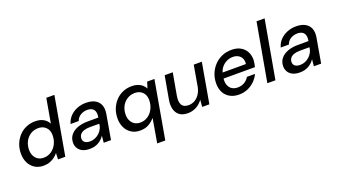

<svg xmlns="http://www.w3.org/2000/svg" viewBox="-72 -1367 3942 2234"><g transform="rotate(-20 1899.0 -250.0)"><path d="M248 12Q185 12 139.5 -17.5Q94 -47 70 -97Q46 -147 46 -207Q46 -273 67.5 -327.5Q89 -382 127.5 -423Q166 -464 217.5 -486Q269 -508 328 -508Q392 -508 433 -483Q474 -458 493 -419L546 -720H646L519 0H429L432 -78Q414 -55 387.5 -34.5Q361 -14 326.5 -1Q292 12 248 12ZM281 -75Q334 -75 376 -103.5Q418 -132 442 -180.5Q466 -229 466 -287Q466 -328 450 -357.5Q434 -387 404.5 -404Q375 -421 335 -421Q282 -421 240 -394.5Q198 -368 174 -322Q150 -276 150 -218Q150 -177 166 -144.5Q182 -112 211 -93.5Q240 -75 281 -75Z M820 12Q765 12 729.5 -6Q694 -24 676.5 -54.5Q659 -85 659 -120Q659 -175 689.5 -214.5Q720 -254 776 -275.5Q832 -297 906 -297H1036Q1044 -340 1035.5 -368.5Q1027 -397 1003.5 -411Q980 -425 943 -425Q898 -425 860.5 -402.5Q823 -380 808 -337H707Q723 -392 759.5 -429.5Q796 -467 847.5 -487.5Q899 -508 957 -508Q1025 -508 1069 -483.5Q1113 -459 1131 -413.5Q1149 -368 1138 -305L1085 0H995L1003 -85Q989 -64 971 -46.5Q953 -29 930 -15.5Q907 -2 880 5Q853 12 820 12ZM853 -69Q886 -69 916 -82Q946 -95 969 -117Q992 -139 1006 -167Q1020 -195 1022 -225V-226H903Q861 -226 830 -215Q799 -204 783 -183Q767 -162 767 -134Q767 -103 789.5 -86Q812 -69 853 -69Z M1577 220 1628 -78Q1600 -43 1555 -15.5Q1510 12 1444 12Q1381 12 1335.5 -17.5Q1290 -47 1266 -97Q1242 -147 1242 -207Q1242 -273 1263.5 -327.5Q1285 -382 1323.5 -423Q1362 -464 1413.5 -486Q1465 -508 1524 -508Q1567 -508 1599 -496.5Q1631 -485 1653.5 -465Q1676 -445 1689 -419L1713 -496H1803L1677 220ZM1477 -75Q1530 -75 1572 -103.5Q1614 -132 1638 -180.5Q1662 -229 1662 -287Q1662 -328 1646 -357.5Q1630 -387 1600.5 -404Q1571 -421 1531 -421Q1478 -421 1436 -394.5Q1394 -368 1370 -322Q1346 -276 1346 -218Q1346 -177 1362 -144.5Q1378 -112 1407 -93.5Q1436 -75 1477 -75Z M2035 12Q1970 12 1932 -17Q1894 -46 1881 -96Q1868 -146 1879 -210L1930 -496H2030L1981 -220Q1969 -151 1991 -112Q2013 -73 2075 -73Q2115 -73 2149 -92Q2183 -111 2208 -146.5Q2233 -182 2244 -232L2290 -496H2390L2303 0H2214L2221 -87Q2190 -41 2141 -14.5Q2092 12 2035 12Z M2668 12Q2605 12 2558 -14Q2511 -40 2485.5 -87Q2460 -134 2460 -199Q2460 -263 2482.5 -319Q2505 -375 2545 -417.5Q2585 -460 2639.5 -484Q2694 -508 2759 -508Q2825 -508 2870.5 -482.5Q2916 -457 2939.5 -413.5Q2963 -370 2963 -316Q2963 -295 2958.5 -269.5Q2954 -244 2949 -225H2536L2548 -295H2863Q2868 -337 2854 -365.5Q2840 -394 2812 -409.5Q2784 -425 2746 -425Q2706 -425 2668.5 -407Q2631 -389 2604 -354.5Q2577 -320 2568 -267L2563 -239Q2554 -191 2565.5 -152.5Q2577 -114 2607 -92.5Q2637 -71 2683 -71Q2730 -71 2766 -93Q2802 -115 2823 -151H2923Q2901 -104 2864 -67.5Q2827 -31 2777.5 -9.5Q2728 12 2668 12Z M3021 0 3149 -720H3249L3121 0Z M3422 12Q3367 12 3331.5 -6Q3296 -24 3278.5 -54.5Q3261 -85 3261 -120Q3261 -175 3291.5 -214.5Q3322 -254 3378 -275.5Q3434 -297 3508 -297H3638Q3646 -340 3637.5 -368.5Q3629 -397 3605.5 -411Q3582 -425 3545 -425Q3500 -425 3462.5 -402.5Q3425 -380 3410 -337H3309Q3325 -392 3361.5 -429.5Q3398 -467 3449.5 -487.5Q3501 -508 3559 -508Q3627 -508 3671 -483.5Q3715 -459 3733 -413.5Q3751 -368 3740 -305L3687 0H3597L3605 -85Q3591 -64 3573 -46.5Q3555 -29 3532 -15.5Q3509 -2 3482 5Q3455 12 3422 12ZM3455 -69Q3488 -69 3518 -82Q3548 -95 3571 -117Q3594 -139 3608 -167Q3622 -195 3624 -225V-226H3505Q3463 -226 3432 -215Q3401 -204 3385 -183Q3369 -162 3369 -134Q3369 -103 3391.5 -86Q3414 -69 3455 -69Z"/></g></svg>

Font: DM Sans 24pt Medium
Style: Italic
Weight: 500
Italic angle: -10°
Designer: Colophon Foundry, Jonny Pinhorn
Foundry: Colophon Foundry
Version: Version 4.004;gftools[0.9.30]